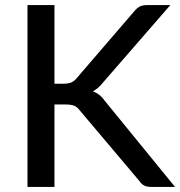

<svg xmlns="http://www.w3.org/2000/svg" viewBox="-20 -738 711 758"><path d="M195 -407.5H230Q249 -407.5 260.8 -412.2Q272.5 -417 282 -428.5L510.5 -694Q521.5 -707.5 533 -712.8Q544.5 -718 561.5 -718H652.5L386.5 -412Q376.5 -399 366.8 -391Q357 -383 346.5 -377.5Q374 -368 394.5 -339L671 0H578.5Q568.5 0 561.2 -1.5Q554 -3 548.8 -5.8Q543.5 -8.5 539.2 -12.5Q535 -16.5 531.5 -22L295 -302Q290 -308.5 285 -313Q280 -317.5 273.5 -320.2Q267 -323 258.5 -324.2Q250 -325.5 238.5 -325.5H195V0H88.5V-718H195Z"/></svg>

Font: Lato 2
Style: Regular
Weight: 500
Designer: Lukasz Dziedzic with Adam Twardoch and Botio Nikoltchev
Foundry: tyPoland Lukasz Dziedzic
Version: Version 2.015; 2015-08-06; http://www.latofonts.com/